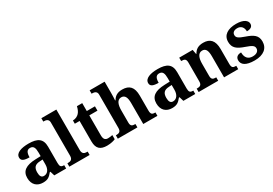

<svg xmlns="http://www.w3.org/2000/svg" viewBox="33 -1679 3706 2607"><g transform="rotate(-30 1886.0 -375.0)"><path d="M202 10C278 10 307 -15 351 -69H360L381 0H567V-53H563C518 -53 503 -69 503 -124V-379C503 -504 433 -549 293 -549C180 -549 87 -520 87 -447C87 -398 128 -380 213 -380C213 -448 230 -488 281 -488C336 -488 351 -447 351 -374V-319L269 -316C119 -311 45 -261 45 -153C45 -42 114 10 202 10ZM257 -63C218 -63 200 -92 200 -149C200 -221 226 -259 306 -263L351 -266V-191C351 -113 314 -63 257 -63Z M617 0H935V-53H923C883 -53 852 -67 852 -124V-760H617V-707H629C657 -707 700 -699 700 -646V-124C700 -67 669 -53 629 -53H617Z M1206 10C1268 10 1316 -5 1337 -15V-80C1316 -75 1292 -71 1266 -71C1219 -71 1200 -98 1200 -158V-468H1328V-536H1200V-660H1117C1107 -615 1091 -582 1071 -561C1051 -539 1016 -519 973 -519V-468H1048V-148C1048 -31 1104 10 1206 10Z M1377 0H1684V-53H1680C1636 -53 1610 -62 1610 -118V-309C1610 -391 1630 -464 1696 -464C1755 -464 1776 -415 1776 -329V0H1998V-53H1995C1950 -53 1928 -62 1928 -124V-356C1928 -491 1872 -549 1760 -549C1681 -549 1638 -515 1612 -468H1605C1607 -489 1609 -541 1609 -588V-760H1374V-707H1386C1414 -707 1457 -699 1457 -646V-122C1457 -62 1424 -53 1382 -53H1377Z M2226 10C2302 10 2331 -15 2375 -69H2384L2405 0H2591V-53H2587C2542 -53 2527 -69 2527 -124V-379C2527 -504 2457 -549 2317 -549C2204 -549 2111 -520 2111 -447C2111 -398 2152 -380 2237 -380C2237 -448 2254 -488 2305 -488C2360 -488 2375 -447 2375 -374V-319L2293 -316C2143 -311 2069 -261 2069 -153C2069 -42 2138 10 2226 10ZM2281 -63C2242 -63 2224 -92 2224 -149C2224 -221 2250 -259 2330 -263L2375 -266V-191C2375 -113 2338 -63 2281 -63Z M2644 0H2951V-53H2947C2903 -53 2877 -62 2877 -118V-309C2877 -391 2898 -464 2966 -464C3025 -464 3043 -415 3043 -329V0H3265V-53H3261C3216 -53 3195 -62 3195 -124V-356C3195 -491 3137 -549 3031 -549C2953 -549 2909 -520 2878 -465H2873L2860 -536H2649V-483H2653C2697 -483 2724 -474 2724 -418V-122C2724 -62 2695 -53 2650 -53H2644Z M3520 10C3660 10 3739 -55 3739 -163C3739 -259 3678 -297 3571 -334C3480 -366 3450 -384 3450 -427C3450 -465 3479 -489 3531 -489C3587 -489 3624 -452 3624 -386C3687 -386 3717 -410 3717 -453C3717 -501 3666 -548 3546 -548C3417 -548 3331 -496 3331 -389C3331 -293 3386 -253 3500 -214C3588 -183 3621 -165 3621 -122C3621 -83 3591 -51 3524 -51C3451 -51 3412 -96 3412 -178C3368 -178 3324 -160 3324 -104C3324 -36 3381 10 3520 10Z"/></g></svg>

Font: Noto Serif Malayalam
Style: Bold
Weight: 700
Designer: Indian type Foundry, Jelle Bosma, Monotype Design Team
Foundry: Monotype Imaging Inc.
Version: Version 2.104